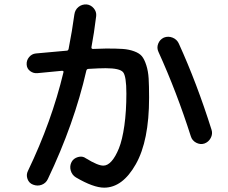

<svg xmlns="http://www.w3.org/2000/svg" viewBox="-20 -821 1040 876"><path d="M151.4 -487.3Q132.8 -485.4 117.7 -496.6Q102.5 -507.8 101.6 -526.9Q100.6 -545.9 112.8 -560.5Q125 -575.2 143.6 -577.1Q256.8 -587.9 284.2 -589.8Q291 -589.8 293 -597.7Q309.6 -682.6 319.3 -754.9Q322.3 -776.4 337.9 -789.1Q353.5 -801.8 375 -800.8Q394.5 -798.8 407.7 -783.2Q420.9 -767.6 418.9 -748Q409.2 -668.9 397.5 -607.4Q395.5 -598.6 403.3 -597.7Q451.2 -599.6 464.8 -599.6Q511.7 -599.6 540 -597.7Q568.4 -595.7 592.3 -586.9Q616.2 -578.1 627.4 -564.5Q638.7 -550.8 647.5 -523.4Q656.2 -496.1 658.2 -462.9Q660.2 -429.7 660.2 -375Q660.2 -178.7 599.6 -71.8Q539.1 35.2 455.1 35.2Q406.2 35.2 326.2 -11.7Q308.6 -22.5 302.7 -43Q296.9 -63.5 306.6 -82Q315.4 -98.6 335.9 -104.5Q356.4 -110.4 372.1 -98.6Q427.7 -64.5 452.1 -65.4Q470.7 -65.4 488.8 -85.4Q506.8 -105.5 522.5 -144Q538.1 -182.6 547.4 -248Q556.6 -313.5 556.6 -394.5Q556.6 -473.6 541.5 -491.7Q526.4 -509.8 461.9 -509.8Q433.6 -509.8 384.8 -506.8Q376 -506.8 374 -499Q318.4 -255.9 198.2 -3.9Q189.5 14.6 170.4 22Q151.4 29.3 130.9 21.5Q112.3 14.6 105.5 -4.4Q98.6 -23.4 107.4 -41Q215.8 -266.6 269.5 -491.2Q271.5 -498 262.7 -498Q246.1 -496.1 151.4 -487.3ZM850.6 -199.2Q786.1 -401.4 703.1 -584Q694.3 -602.5 701.7 -621.6Q709 -640.6 727.5 -649.4Q747.1 -657.2 767.1 -649.4Q787.1 -641.6 795.9 -622.1Q877.9 -442.4 945.3 -228.5Q951.2 -210 941.4 -191.4Q931.6 -172.9 912.1 -166Q893.6 -160.2 875 -169.9Q856.4 -179.7 850.6 -199.2Z"/></svg>

Font: Rounded Mgen+ 2p medium
Style: Regular
Weight: 500
Designer: [Source Han Sans]
Ryoko NISHIZUKA  (kana & ideographs); Paul D. Hunt (Latin, Greek & Cyrillic); Wenlong ZHANG  (bopomofo
Version: Version 1.059.20150602